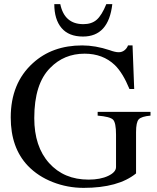

<svg xmlns="http://www.w3.org/2000/svg" viewBox="-20 -896 762 930"><path d="M495 -876H524Q506 -719 382 -719Q313 -719 278 -760.5Q243 -802 243 -876H272Q292 -779 384 -779Q424 -779 448.5 -800.5Q473 -822 495 -876ZM709 -354V-336Q665 -332 652 -318Q639 -304 639 -256V-56Q553 14 385 14Q307 14 235.5 -14Q164 -42 115 -93Q32 -180 32 -327Q32 -493 139 -590Q233 -676 378 -676Q442 -676 511 -653Q538 -643 555 -643Q571 -643 583 -652.5Q595 -662 600 -676H622L630 -465H607Q575 -543 536 -581Q478 -636 390 -636Q290 -636 223 -567Q146 -490 146 -324Q146 -186 218 -106Q290 -26 409 -26Q466 -26 504 -44Q542 -62 542 -87V-244Q542 -302 527.5 -316.5Q513 -331 453 -336V-354Z"/></svg>

Font: STIX
Style: Regular
Weight: 400
Designer: MicroPress Inc., with final additions and corrections provided by Coen Hoffman, Elsevier (retired)
Version: Version 1.1.1